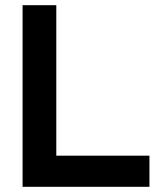

<svg xmlns="http://www.w3.org/2000/svg" viewBox="-20 -720 612 740"><path d="M67 0V-700H197V-120H556V0Z"/></svg>

Font: Zen Kaku Gothic Antique Black
Style: Regular
Weight: 900
Designer: Yoshimichi Ohira
Foundry: Positype
Version: Version 1.001